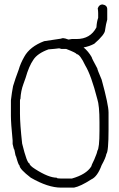

<svg xmlns="http://www.w3.org/2000/svg" viewBox="-20 -858 540 868"><path d="M247.6 -639.6Q230.5 -637.2 199.2 -634.8Q149.4 -616.7 130.9 -587.9Q110.8 -559.1 95.7 -505.9Q95.7 -503.9 85.9 -478.5Q74.2 -447.3 72.3 -410.2Q70.3 -410.2 70.3 -402.3V-343.8Q70.3 -297.9 80.1 -209Q102.1 -119.1 113.3 -119.1Q113.3 -109.9 138.7 -93.8Q199.7 -54.7 236.3 -54.7Q236.3 -50.8 255.9 -50.8H304.7Q370.1 -69.3 392.6 -105.5Q392.6 -109.4 406.2 -136.7Q419.9 -168.9 419.9 -175.8Q429.7 -188.5 429.7 -265.6V-306.6Q429.7 -380.9 419.9 -410.2Q392.1 -518.6 365.2 -562.5Q341.3 -613.3 326.2 -613.3Q326.2 -618.7 279.3 -636.7H257.8Q252 -637.7 247.6 -639.6ZM357.9 -643.6Q379.4 -626 394.5 -599.6Q394.5 -595.2 419.9 -548.8Q419.9 -543.5 439.5 -498Q470.7 -384.3 470.7 -349.6V-271.5Q470.7 -173.3 460.9 -162.1Q458 -144.5 439.5 -111.3Q420.4 -59.1 392.6 -46.9Q344.2 -15.6 314.5 -9.8H255.9Q196.8 -9.8 119.1 -54.7Q68.4 -93.8 68.4 -109.4Q63 -112.3 52.7 -150.4Q50.3 -150.4 44.9 -181.6Q42.5 -181.6 37.1 -207V-222.7Q29.3 -301.8 29.3 -334V-404.3Q33.7 -441.9 39.1 -468.8Q48.8 -501.5 64.5 -543Q72.3 -570.8 89.8 -601.6Q115.2 -647.5 179.7 -671.9L257.8 -683.6Q257.8 -685.5 265.6 -685.5Q272.5 -685.5 289.6 -679.2Q302.7 -681.6 304.7 -681.6H326.2Q388.7 -681.6 416 -734.4Q417.5 -760.3 423.8 -777.3V-798.8Q423.8 -807.1 421.9 -820.3Q428.2 -837.9 443.4 -837.9Q464.8 -834.5 464.8 -816.4V-769.5Q459 -750 455.1 -722.7Q455.1 -702.6 406.2 -660.2Q384.3 -648.4 357.9 -643.6Z"/></svg>

Font: CEF Fonts CJK Mono
Style: Regular
Weight: 400
Designer: PartyBoss (派对大魔王)
Version: Release 2.25